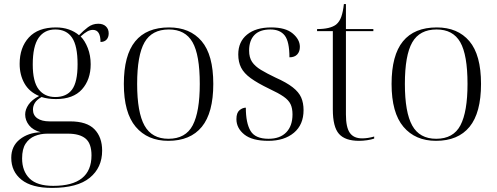

<svg xmlns="http://www.w3.org/2000/svg" viewBox="-20 -678 2429 938"><path d="M234 240Q135 240 85 200Q35 160 35 93Q35 36 76.5 3Q118 -30 179 -32Q141 -42 122 -66Q103 -90 103 -119Q103 -143 119.5 -167Q136 -191 171 -209Q123 -229 99.5 -270.5Q76 -312 76 -366Q76 -446 121 -495Q166 -544 253 -544Q288 -544 316.5 -534Q345 -524 366 -506Q387 -528 409.5 -545Q432 -562 460 -562Q484 -562 497.5 -549Q511 -536 511 -515Q511 -496 500.5 -484.5Q490 -473 471 -473Q471 -532 434 -532Q420 -532 406.5 -524.5Q393 -517 374 -500Q395 -479 409 -443Q423 -407 423 -364Q423 -289 380.5 -241.5Q338 -194 253 -194Q214 -194 183 -204Q160 -191 150.5 -175.5Q141 -160 141 -143Q141 -115 162.5 -100Q184 -85 223 -85H323Q404 -85 441.5 -46.5Q479 -8 479 58Q479 141 418.5 190.5Q358 240 234 240ZM250 -204Q305 -204 332 -240.5Q359 -277 359 -364Q359 -454 332 -494Q305 -534 250 -534Q197 -534 168.5 -493Q140 -452 140 -363Q140 -279 169 -241.5Q198 -204 250 -204ZM240 230Q427 230 427 81Q427 23 398 -1Q369 -25 312 -25H211Q178 -25 150 -13.5Q122 -2 105 24Q88 50 88 96Q88 158 124.5 194Q161 230 240 230Z M802 10Q701 10 643 -58.5Q585 -127 585 -268Q585 -408 640.5 -476Q696 -544 806 -544Q908 -544 965 -477Q1022 -410 1022 -268Q1022 -127 966 -58.5Q910 10 802 10ZM803 0Q887 0 921.5 -66Q956 -132 956 -268Q956 -410 920.5 -472Q885 -534 805 -534Q722 -534 686 -471Q650 -408 650 -268Q650 -129 686 -64.5Q722 0 803 0Z M1291 10Q1212 10 1173.5 -21Q1135 -52 1135 -96Q1135 -127 1150 -139.5Q1165 -152 1181 -152Q1181 -77 1204 -38.5Q1227 0 1292 0Q1348 0 1378.5 -31.5Q1409 -63 1409 -119Q1409 -149 1399.5 -169Q1390 -189 1365.5 -206Q1341 -223 1296 -244Q1238 -272 1205 -296Q1172 -320 1158 -347.5Q1144 -375 1144 -412Q1144 -474 1187 -509Q1230 -544 1305 -544Q1375 -544 1410 -514.5Q1445 -485 1445 -449Q1445 -426 1432 -412Q1419 -398 1394 -398Q1394 -475 1371 -504.5Q1348 -534 1301 -534Q1249 -534 1223 -507Q1197 -480 1197 -431Q1197 -397 1211.5 -375.5Q1226 -354 1255 -336.5Q1284 -319 1326 -299Q1380 -275 1410 -251.5Q1440 -228 1451.5 -201.5Q1463 -175 1463 -140Q1463 -69 1416 -29.5Q1369 10 1291 10Z M1734 10Q1666 10 1636 -24Q1606 -58 1606 -143V-526H1529V-536Q1593 -536 1622 -558Q1639 -572 1647.5 -596.5Q1656 -621 1660 -658H1670V-536H1804V-526H1670V-119Q1670 -56 1689 -29Q1708 -2 1749 -2Q1777 -2 1808 -11V-1Q1794 4 1773.5 7Q1753 10 1734 10Z M2110 10Q2009 10 1951 -58.5Q1893 -127 1893 -268Q1893 -408 1948.5 -476Q2004 -544 2114 -544Q2216 -544 2273 -477Q2330 -410 2330 -268Q2330 -127 2274 -58.5Q2218 10 2110 10ZM2111 0Q2195 0 2229.5 -66Q2264 -132 2264 -268Q2264 -410 2228.5 -472Q2193 -534 2113 -534Q2030 -534 1994 -471Q1958 -408 1958 -268Q1958 -129 1994 -64.5Q2030 0 2111 0Z"/></svg>

Font: Noto Serif Display Light
Style: Regular
Weight: 300
Designer: Monotype Design Team
Foundry: Monotype Imaging Inc.
Version: Version 2.009